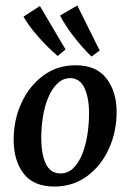

<svg xmlns="http://www.w3.org/2000/svg" viewBox="-20 -670 476 703"><path d="M179 13Q103 13 66.5 -34.5Q30 -82 30 -159Q30 -231 58.5 -293Q87 -355 138 -393Q189 -431 257 -431Q333 -431 370 -382.5Q407 -334 407 -260Q407 -188 379 -126Q351 -64 299.5 -25.5Q248 13 179 13ZM199 -35Q227 -34 247.5 -53.5Q268 -73 281 -105.5Q294 -138 300 -177Q306 -216 306 -254Q306 -312 289.5 -347.5Q273 -383 238 -384Q211 -384 190.5 -364.5Q170 -345 156.5 -312.5Q143 -280 137 -241.5Q131 -203 131 -165Q131 -106 147.5 -71Q164 -36 199 -35ZM345 -485 315 -463Q280 -497 249 -537.5Q218 -578 200 -613L263 -650ZM220 -489 191 -465Q155 -496 120.5 -535Q86 -574 66 -609L126 -648Z"/></svg>

Font: Rasa Medium
Style: Italic
Weight: 500
Italic angle: -7.10001°
Designer: Anna Giedrys (Yrsa+Rasa design), David Brezina (Yrsa art-direction, Rasa art-direction, design)
Foundry: Rosetta Type Foundry
Version: Version 2.004